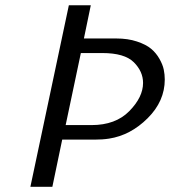

<svg xmlns="http://www.w3.org/2000/svg" viewBox="-20 -714 650 734"><path d="M96.2 0 243.2 -693.8H327.1L300.8 -566.9H424.8Q468.8 -566.9 503.4 -555.4Q538.1 -543.9 557.6 -527.6Q577.1 -511.2 589.6 -489Q602.1 -466.8 606 -448Q609.9 -429.2 609.9 -410.2Q609.9 -327.1 544.4 -262Q479 -196.8 397 -184.1Q372.1 -180.2 340.8 -180.2H217.8L180.2 0ZM231 -235.8H330.1Q421.9 -235.8 474.4 -289.3Q526.9 -342.8 526.9 -397Q526.9 -440.9 491.5 -476.1Q456.1 -511.2 371.1 -511.2H289.1Z"/></svg>

Font: CMU Sans Serif
Style: Oblique
Weight: 500
Italic angle: -12°
Version: Version 0.7.0